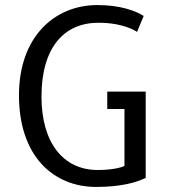

<svg xmlns="http://www.w3.org/2000/svg" viewBox="-20 -725 704 759"><path d="M556 -22V-363H404V-294H472V-69C458 -62 421 -53 366 -53C230 -53 144 -161 144 -343C144 -537 233 -635 369 -635H373C439 -635 492 -618 522 -599L548 -662C516 -682 456 -705 365 -705C197 -705 55 -581 55 -348C55 -108 191 14 360 14C458 14 521 -4 556 -22Z"/></svg>

Font: Repo
Style: Regular
Weight: 400
Designer: Stefan Peev
Foundry: Context Ltd
Version: Version 0.000